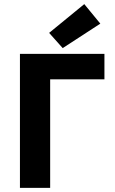

<svg xmlns="http://www.w3.org/2000/svg" viewBox="-20 -914 561 934"><path d="M77 0V-652H488V-528H224V0ZM285 -680 219 -754 390 -894 468 -799Z"/></svg>

Font: TT Toshiba Sans
Style: Bold
Weight: 700
Designer: Paul D. Hunt
Foundry: Toshiba Corporation
Version: Version 2.020;PS 2.000;hotconv 1.0.86;makeotf.lib2.5.63406